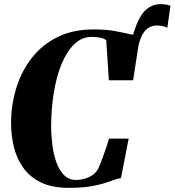

<svg xmlns="http://www.w3.org/2000/svg" viewBox="-20 -895 842 926"><path d="M624.5 -608.5 600 -630Q616.5 -721.5 638 -775.2Q659.5 -829 688.8 -852Q718 -875 755 -875Q770 -875 781.5 -873Q793 -871 802 -867L787 -761Q778 -766 764.2 -769Q750.5 -772 737 -772Q714.5 -772 696.2 -761Q678 -750 664.5 -723.8Q651 -697.5 643 -651.5ZM311.5 11Q230.5 11 176.8 -15.5Q123 -42 91.8 -86.5Q60.5 -131 47 -186.2Q33.5 -241.5 33.5 -300.5Q33.5 -389 58.5 -470.2Q83.5 -551.5 133 -615.2Q182.5 -679 257 -716Q331.5 -753 430.5 -753Q490.5 -753 529.5 -746Q568.5 -739 597.5 -732.2Q626.5 -725.5 655.5 -725L622 -508H505L492.5 -700.5Q485 -707.5 473.5 -710.8Q462 -714 448.5 -715.5Q435 -717 421.5 -717Q374 -717 337.5 -681.2Q301 -645.5 276 -583.8Q251 -522 238.8 -444Q226.5 -366 226.5 -282Q227 -241 232.5 -196.2Q238 -151.5 251.5 -113.2Q265 -75 288.5 -51Q312 -27 348 -27Q366 -27 386.2 -32.5Q406.5 -38 423.8 -49Q441 -60 450.5 -76.5Q455.5 -84 463 -103Q470.5 -122 479 -145.2Q487.5 -168.5 494.8 -190.5Q502 -212.5 505.5 -226.5H600.5L563.5 -36Q547.5 -34 527.5 -26.5Q507.5 -19 479.2 -10.2Q451 -1.5 410.2 4.8Q369.5 11 311.5 11Z"/></svg>

Font: Merriweather 120pt Black
Style: Italic
Weight: 900
Italic angle: -7.8°
Version: Version 2.101